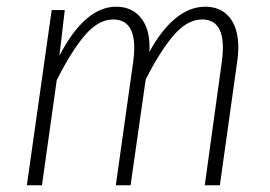

<svg xmlns="http://www.w3.org/2000/svg" viewBox="-20 -552 804 572"><path d="M690 -410Q690 -392 687 -371L635 0H590L641 -369Q644 -392 644 -410Q644 -494 582 -494Q538 -494 497.5 -447Q457 -400 414 -315L369 0H325L377 -369Q380 -392 380 -409Q380 -494 317 -494Q273 -494 232.5 -446.5Q192 -399 149 -313L105 0H60L134 -522H173L157 -386Q233 -532 326 -532Q375 -532 402 -496Q429 -460 425 -397Q460 -462 502.5 -497Q545 -532 591 -532Q638 -532 664 -500Q690 -468 690 -410Z"/></svg>

Font: Fira Sans Condensed ExtraLight
Style: Italic
Weight: 275
Width: 3
Italic angle: -8°
Designer: Carrois Corporate & Edenspiekermann AG
Foundry: Carrois Corporate GbR & Edenspiekermann AG
Version: Version 4.203